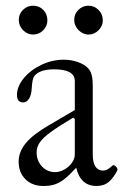

<svg xmlns="http://www.w3.org/2000/svg" viewBox="-20 -631 426 663"><path d="M44.4 -72.8Q44.4 -106.9 69.3 -137Q94.2 -167 149.9 -199.2L238.3 -251V-351.1Q238.3 -391.6 167 -391.6Q116.2 -391.6 98.6 -368.2Q91.3 -359.4 89.4 -324.2Q88.4 -303.2 80.3 -290.3Q72.3 -277.3 60.1 -277.3Q38.6 -277.3 38.6 -302.7Q38.6 -332.5 62 -360.8Q85.4 -389.2 122.8 -407Q160.2 -424.8 199.2 -424.8Q238.8 -424.8 269.5 -407.2Q285.6 -397.9 293 -382.3Q300.3 -366.7 300.3 -335V-97.2Q300.3 -70.3 309.3 -56.2Q318.4 -42 335.4 -42Q343.8 -42 351.1 -45.9Q358.4 -49.8 368.2 -59.1Q371.1 -62 376 -59.3Q380.9 -56.6 383.8 -51.5Q386.7 -46.4 385.3 -43Q372.6 -17.6 356 -3.2Q339.4 11.2 313.5 11.2Q257.8 11.2 243.2 -51.8Q219.2 -25.9 202.4 -12.7Q185.5 0.5 168.9 5.9Q152.3 11.2 129.9 11.2Q91.3 11.2 67.9 -12Q44.4 -35.2 44.4 -72.8ZM169.4 -36.6Q186.5 -36.6 202.4 -45.7Q218.3 -54.7 228.3 -68.8Q238.3 -83 238.3 -98.1V-220.2L232.4 -224.6Q181.6 -194.3 155 -174.8Q128.4 -155.3 117.4 -139.2Q106.4 -123 106.4 -104.5Q106.4 -85.9 114.7 -70.3Q123 -54.7 137.7 -45.7Q152.3 -36.6 169.4 -36.6ZM44.9 -562.5Q44.9 -582.5 59.3 -596.9Q73.7 -611.3 94.2 -611.3Q115.2 -611.3 129.4 -596.9Q143.6 -582.5 143.6 -560.5Q143.6 -541 129.2 -526.4Q114.7 -511.7 94.2 -511.7Q74.7 -511.7 59.8 -526.6Q44.9 -541.5 44.9 -562.5ZM285.6 -611.3Q305.7 -611.3 320.3 -596.7Q335 -582 335 -560.5Q335 -541.5 320.3 -526.6Q305.7 -511.7 285.6 -511.7Q273.4 -511.7 262 -518.6Q250.5 -525.4 243.4 -537.1Q236.3 -548.8 236.3 -562.5Q236.3 -582.5 250.7 -596.9Q265.1 -611.3 285.6 -611.3Z"/></svg>

Font: JuniusX Light
Style: Regular
Weight: 300
Designer: Peter S. Baker
Foundry: Briery Creek Software
Version: Version 1.008